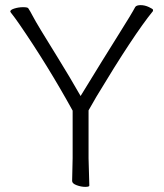

<svg xmlns="http://www.w3.org/2000/svg" viewBox="-20 -724 640 748"><path d="M261 -19 263 -108V-293Q166 -469 56 -629Q35 -659 28 -667.5Q21 -676 20 -679Q20 -686 36.5 -691Q53 -696 70 -696Q87 -696 90 -692Q98 -680 107 -662.5Q116 -645 140.5 -604.5Q165 -564 207.5 -495.5Q250 -427 294 -350Q387 -502 440.5 -587Q494 -672 507 -697Q512 -704 528 -704Q544 -704 560 -696.5Q576 -689 576 -686V-681Q501 -589 356 -348Q335 -312 325 -294V-107L328 -1Q328 4 312 4Q296 4 278.5 -2.5Q261 -9 261 -19Z"/></svg>

Font: ToneOZ-Pinyin-WenKai-Light
Style: Light
Weight: 300
Designer: Fontworks Inc.
Foundry: ToneOZ
Version: Version 0.240331